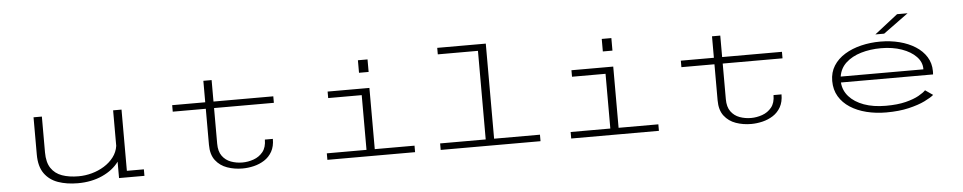

<svg xmlns="http://www.w3.org/2000/svg" viewBox="-42 -1075 7079 1412"><g transform="rotate(-5 3498.0 -369.0)"><path d="M486.5 11.5Q405 11.5 341 -11Q277 -33.5 240.2 -85.5Q203.5 -137.5 203.5 -225V-500H265V-235.5Q265 -162 293.8 -119Q322.5 -76 374.2 -57.5Q426 -39 496 -39Q545.5 -39 594.8 -52.5Q644 -66 686 -92Q728 -118 756 -154.8Q784 -191.5 791 -237.5V-500H853V-48H978.5V0H791V-121Q747.5 -61 667.8 -24.8Q588 11.5 486.5 11.5Z M1471 -186V-452H1227V-500H1471V-658.5H1532V-500H1973.5V-452H1532V-189Q1532 -131.5 1556.8 -97.8Q1581.5 -64 1621.2 -49.5Q1661 -35 1705 -35Q1747 -35 1788.2 -49.5Q1829.5 -64 1856.8 -97.5Q1884 -131 1884 -188.5H1943Q1943 -133 1921.5 -95Q1900 -57 1864.5 -34.2Q1829 -11.5 1786.5 -1.2Q1744 9 1702 9Q1642.5 9 1589.8 -9.5Q1537 -28 1504 -70.8Q1471 -113.5 1471 -186Z M2616.5 -710H2687.5V-617.5H2616.5ZM2329 0V-48H2622V-452H2374.5V-500H2683V-48H2976.5V0Z M3165.5 0V-48H3502V-702H3205.5V-750H3564V-48H3902.5V0Z M4416.5 -710H4487.5V-617.5H4416.5ZM4129 0V-48H4422V-452H4174.5V-500H4483V-48H4776.5V0Z M5226 -186V-452H4982V-500H5226V-658.5H5287V-500H5728.5V-452H5287V-189Q5287 -131.5 5311.8 -97.8Q5336.5 -64 5376.2 -49.5Q5416 -35 5460 -35Q5502 -35 5543.2 -49.5Q5584.5 -64 5611.8 -97.5Q5639 -131 5639 -188.5H5698Q5698 -133 5676.5 -95Q5655 -57 5619.5 -34.2Q5584 -11.5 5541.5 -1.2Q5499 9 5457 9Q5397.5 9 5344.8 -9.5Q5292 -28 5259 -70.8Q5226 -113.5 5226 -186Z M6454.5 11Q6377.5 11 6309.2 -6Q6241 -23 6189 -56.5Q6137 -90 6107.5 -139.5Q6078 -189 6078 -254Q6078 -317.5 6108.5 -365.8Q6139 -414 6192 -446.5Q6245 -479 6313 -495.5Q6381 -512 6455.5 -512Q6530 -512 6596.2 -495Q6662.5 -478 6713.2 -445.8Q6764 -413.5 6793 -367Q6822 -320.5 6822 -262Q6822 -256 6821.8 -249Q6821.5 -242 6821 -237.5H6141Q6145 -178.5 6185 -133.5Q6225 -88.5 6294.2 -63.2Q6363.5 -38 6456 -38Q6542.5 -38 6602.8 -53.2Q6663 -68.5 6699.8 -89.2Q6736.5 -110 6752 -126.5L6808.5 -87.5Q6788 -69.5 6740.5 -46.2Q6693 -23 6621 -6Q6549 11 6454.5 11ZM6456.5 -463Q6376 -463 6308.2 -442.8Q6240.5 -422.5 6196.5 -382.2Q6152.5 -342 6143 -281H6753.5V-285Q6753.5 -335 6714.8 -375.2Q6676 -415.5 6608.8 -439.2Q6541.5 -463 6456.5 -463ZM6489 -567.5H6424L6596 -702H6673.5Z"/></g></svg>

Font: Trispace Expanded ExtraLight
Style: Regular
Weight: 200
Width: 7
Designer: Tyler Finck
Foundry: Etcetera Type Company
Version: Version 1.210; ttfautohint (v1.8.3)